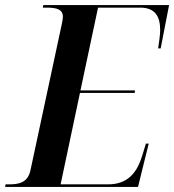

<svg xmlns="http://www.w3.org/2000/svg" viewBox="-47 -734 684 754"><path d="M-27 0H495L537 -170H526L511 -121C492 -61 459 -10 377 -10H191L267 -369H482L483 -379H269L338 -704H504C564 -704 582 -667 582 -616C582 -596 577 -564 574 -544H584L617 -714H123L121 -704H137C174 -704 200 -698 200 -668C200 -661 198 -651 196 -641L73 -67C63 -18 30 -10 -11 -10H-25Z"/></svg>

Font: Noto Serif Display SemiCondensed SemiBold
Style: Italic
Weight: 600
Width: 4
Italic angle: -12°
Designer: Monotype Design Team
Foundry: Monotype Imaging Inc.
Version: Version 2.009